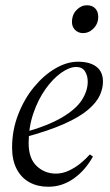

<svg xmlns="http://www.w3.org/2000/svg" viewBox="-20 -699 418 731"><path d="M163 12Q123 12 92 -5Q61 -22 43.5 -55.5Q26 -89 26 -137Q26 -203 49 -262.5Q72 -322 109 -367Q146 -412 190 -438Q234 -464 277 -464Q322 -464 347 -445Q372 -426 372 -388Q372 -362 359.5 -335Q347 -308 314.5 -280.5Q282 -253 223.5 -227Q165 -201 73 -176L69 -194Q162 -220 215.5 -251.5Q269 -283 291.5 -318Q314 -353 314 -388Q314 -411 303.5 -427.5Q293 -444 270 -444Q244 -444 212.5 -421.5Q181 -399 153 -359.5Q125 -320 107 -267.5Q89 -215 89 -154Q89 -96 119.5 -67Q150 -38 193 -38Q218 -38 242.5 -49.5Q267 -61 287.5 -78Q308 -95 322 -111L334 -103Q320 -78 302 -57Q284 -36 262.5 -20.5Q241 -5 216.5 3.5Q192 12 163 12ZM296 -573Q278 -573 266 -585Q254 -597 254 -615Q254 -643 271.5 -661Q289 -679 311 -679Q331 -679 342.5 -667Q354 -655 354 -635Q354 -609 336.5 -591Q319 -573 296 -573Z"/></svg>

Font: Source Serif 4 60pt
Style: Italic
Weight: 400
Italic angle: -12°
Version: Version 4.004;hotconv 1.0.116;makeotfexe 2.5.65601